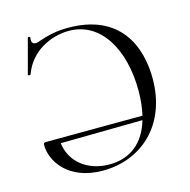

<svg xmlns="http://www.w3.org/2000/svg" viewBox="-98 -738 836 846"><g transform="rotate(-15 320.0 -315.0)"><path d="M283 -636C231 -636 194 -628 139 -609C119 -603 107 -613 112 -637C113 -642 102 -644 101 -639L59 -482C58 -478 70 -476 71 -480C105 -578 202 -622 283 -622C429 -622 512 -476 512 -288C512 -247 508 -210 500 -177L59 -175C51 -175 48 -173 48 -163C48 -94 109 12 270 12C443 12 586 -109 586 -324C586 -470 521 -636 283 -636ZM305 -7C207 -7 132 -64 121 -153L495 -158C467 -62 402 -7 305 -7Z"/></g></svg>

Font: Cormorant SC
Style: Regular
Weight: 400
Designer: Christian Thalmann (Catharsis Fonts)
Version: Version 1.000;PS 001.000;hotconv 1.0.70;makeotf.lib2.5.58329